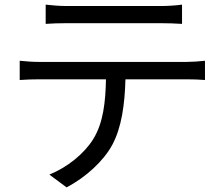

<svg xmlns="http://www.w3.org/2000/svg" viewBox="-20 -760 948 828"><path d="M65 -415C93 -417 122 -418 152 -418H437C435 -322 426 -231 382 -160C343 -97 271 -39 193 -7L267 48C352 4 428 -68 464 -135C504 -209 518 -308 521 -418H785C810 -418 842 -417 864 -415V-498C839 -495 806 -493 785 -493H152C121 -493 93 -495 65 -498ZM177 -657C202 -659 235 -660 268 -660H672C701 -660 736 -659 765 -657V-740C736 -736 700 -734 672 -734H267C235 -734 205 -737 177 -740Z"/></svg>

Font: GenEiGothic-pro-Regular
Style: Regular
Weight: 400
Designer: Ryoko NISHIZUKA (kana & ideographs); Paul D. Hunt (Latin, Greek & Cyrillic); Wenlong ZHANG (bopomofo); Sandoll Communica
Foundry: Adobe Systems Incorporated; o_tamon
Version: Version 1.000.140830